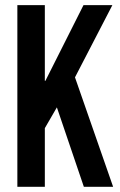

<svg xmlns="http://www.w3.org/2000/svg" viewBox="-20 -720 462 740"><path d="M269 -421.9 416 0H303.2L199.2 -306.2L152.8 -226.1V0H46.9V-700.2H152.8V-408.2H154.8L301.8 -700.2H413.1Z"/></svg>

Font: BaseOne
Style: Regular
Weight: 400
Designer: Domenico Catapano
Foundry: Design by Basse
Version: Version 1.000;PS 001.001;hotconv 1.0.56